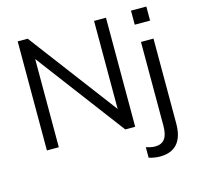

<svg xmlns="http://www.w3.org/2000/svg" viewBox="-128 -843 1240 1199"><g transform="rotate(-15 492.5 -243.5)"><path d="M88.1 0V-705H152.7L605.2 -105H581.9V-705H658.9V0H594.8L142.8 -600H165.1V0ZM759.7 219.9Q745.5 219.9 724.6 216.6Q703.7 213.3 689.9 207.9V140.2Q701.8 144.2 717.9 147.7Q733.9 151.3 747.4 151.3Q789.2 151.3 810 124.5Q830.8 97.7 830.8 38.3V-502.3H911.8V46.4Q911.8 131.9 874.1 175.9Q836.4 219.9 759.7 219.9ZM821.2 -616.4V-707.2H920.4V-616.4Z"/></g></svg>

Font: Mulish ExtraLight
Style: Regular
Weight: 200
Designer: Vernon Adams
Foundry: Vernon Adams
Version: Version 3.603